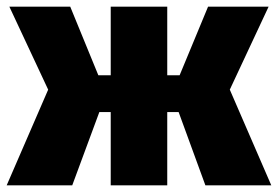

<svg xmlns="http://www.w3.org/2000/svg" viewBox="-25 -554 831 574"><path d="M778 -534H597L512 -329H475V-534H306V-329H269L185 -534H3L119 -286L-5 0H191L272 -219H306V0H475V-219H509L589 0H786L662 -286Z"/></svg>

Font: Fira Sans Heavy
Style: Regular
Weight: 900
Designer: bBox Type GmbH & Carrois Corporate GbR & Edenspiekermann AG
Foundry: bBox Type GmbH & Carrois Corporate GbR & Edenspiekermann AG
Version: Version 4.300;PS 004.300;hotconv 1.0.88;makeotf.lib2.5.64775